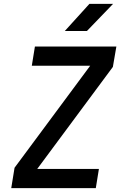

<svg xmlns="http://www.w3.org/2000/svg" viewBox="-20 -970 640 990"><path d="M38 0 55 -105 445 -631H144L160 -730H580L562 -625L172 -99H490L474 0ZM314 -810 441 -950H563L428 -810Z"/></svg>

Font: JetBrains Mono NL SemiBold
Style: Italic
Weight: 600
Italic angle: -9°
Monospace: yes
Designer: Philipp Nurullin, Konstantin Bulenkov
Foundry: JetBrains
Version: Version 2.305; ttfautohint (v1.8.4.7-5d5b)